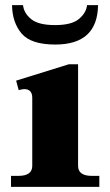

<svg xmlns="http://www.w3.org/2000/svg" viewBox="-20 -730 431 750"><path d="M27 -710H70Q73 -679 101.5 -655.5Q130 -632 195 -632Q260 -632 288.5 -656Q317 -680 320 -710H363Q361 -556 196 -556Q101 -556 64.5 -599Q28 -642 27 -710ZM23 -43H52Q106 -43 106 -82V-348Q106 -382 74 -382Q70 -382 53 -378L43 -415L249 -479H285V-82Q285 -43 339 -43H368V0H23Z"/></svg>

Font: Taviraj
Style: Bold
Weight: 700
Designer: Katatrad Team
Foundry: CadsonDemak
Version: Version 1.001